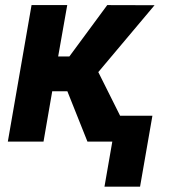

<svg xmlns="http://www.w3.org/2000/svg" viewBox="-20 -548 675 743"><path d="M318.4 0H414.6L384.3 174.3H522L569.8 -100.1H444.8L360.4 -269L578.1 -527.8L395 -528.3L248.5 -329.6H205.1L240.2 -528.3H102.1L10.3 0H148.4L182.1 -194.8H240.7Z"/></svg>

Font: Roboto
Style: Bold Italic
Weight: 700
Italic angle: -12°
Designer: Google
Version: Version 2.137; 2017